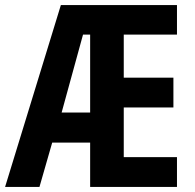

<svg xmlns="http://www.w3.org/2000/svg" viewBox="-20 -827 764 754"><path d="M675 -93H334V-267H185L135 -93H0L219 -807H675V-691H466V-522H661V-405H466V-210H675ZM222 -385H334V-691H306Z"/></svg>

Font: Noto Sans Kannada UI ExtraCondensed
Style: Bold
Weight: 700
Width: 2
Designer: Jelle Bosma - Monotype Design Team
Foundry: Monotype Imaging Inc.
Version: Version 2.005; ttfautohint (v1.8.4.7-5d5b)